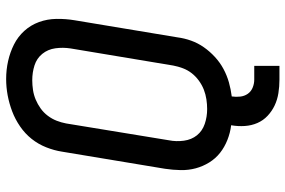

<svg xmlns="http://www.w3.org/2000/svg" viewBox="-176 -610 951 640"><g transform="rotate(-90 300.0 -290.5)"><path d="M354 165Q331 165 309 161.5Q287 158 268 149Q249 140 233.5 125.5Q218 111 209.5 91.5Q201 72 199.5 49.5Q198 27 202 4Q177 1 153 -8.5Q129 -18 110 -33Q91 -48 78 -69Q65 -90 58.5 -114Q52 -138 52.5 -164.5Q53 -191 57 -217L114 -560Q118 -586 128.5 -612.5Q139 -639 156.5 -661Q174 -683 198 -699.5Q222 -716 248.5 -726Q275 -736 302 -741Q329 -746 356 -746Q387 -746 416 -739.5Q445 -733 471 -720Q497 -707 516.5 -685.5Q536 -664 546 -636.5Q556 -609 556.5 -578.5Q557 -548 552 -518L495 -175Q492 -152 484 -129.5Q476 -107 462 -87Q448 -67 429.5 -50Q411 -33 389.5 -21.5Q368 -10 345 -3.5Q322 3 298 6Q296 20 297.5 34Q299 48 306.5 59Q314 70 327 75.5Q340 81 354 81H400V165ZM256 -76Q272 -76 288.5 -78.5Q305 -81 320.5 -87Q336 -93 350.5 -103.5Q365 -114 375.5 -127.5Q386 -141 392 -157Q398 -173 401 -189L458 -531Q462 -557 458.5 -582Q455 -607 440 -625.5Q425 -644 401.5 -651.5Q378 -659 352 -659Q336 -659 319.5 -656.5Q303 -654 287.5 -647.5Q272 -641 258 -631Q244 -621 233.5 -607Q223 -593 217 -577.5Q211 -562 208 -546L152 -204Q147 -179 150.5 -153.5Q154 -128 168.5 -110Q183 -92 206.5 -84Q230 -76 256 -76Z"/></g></svg>

Font: Iosevka Curly Medium Extended
Style: Italic
Weight: 500
Width: 7
Italic angle: -9°
Monospace: yes
Designer: Belleve Invis
Foundry: Belleve Invis
Version: Version 11.1.0; ttfautohint (v1.8.3)